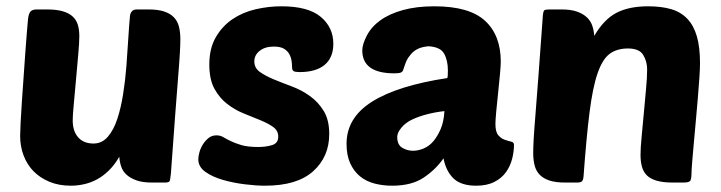

<svg xmlns="http://www.w3.org/2000/svg" viewBox="-20 -580 2292 610"><path d="M232 -465Q232 -444 228.5 -406Q225 -368 221.5 -327Q218 -286 214.5 -250Q211 -214 211 -198Q211 -163 228.5 -143.5Q246 -124 277 -124Q304 -124 322.5 -145.5Q341 -167 352.5 -201.5Q364 -236 371 -280Q378 -324 381.5 -369Q385 -414 387.5 -456.5Q390 -499 393 -530Q394 -538 399 -544Q404 -550 415 -550H451Q482 -550 501.5 -543.5Q521 -537 532.5 -525Q544 -513 548.5 -495.5Q553 -478 553 -455Q553 -440 551.5 -412.5Q550 -385 546 -336.5Q542 -288 536.5 -213.5Q531 -139 523 -29Q521 -8 518.5 -4Q516 0 502 0H463Q433 0 413.5 -7Q394 -14 382 -25Q370 -36 365 -51Q360 -66 359 -82Q344 -56 325.5 -38Q307 -20 287 -9.5Q267 1 246 5.5Q225 10 205 10Q167 10 137 -2.5Q107 -15 86.5 -36Q66 -57 55 -86Q44 -115 44 -148Q44 -161 45.5 -190.5Q47 -220 49.5 -257Q52 -294 55 -335.5Q58 -377 60.5 -414Q63 -451 65.5 -479Q68 -507 69 -519Q71 -537 77 -543.5Q83 -550 97 -550H129Q160 -550 180 -544Q200 -538 211.5 -527Q223 -516 227.5 -500.5Q232 -485 232 -465Z M874 -560Q959 -560 999 -526.5Q1039 -493 1039 -441Q1039 -397 1011.5 -374Q984 -351 932 -351Q918 -351 913 -354Q908 -357 908 -365Q908 -374 906.5 -385.5Q905 -397 899.5 -407.5Q894 -418 882.5 -425Q871 -432 850 -432Q822 -432 805 -418.5Q788 -405 788 -385Q788 -364 805.5 -351.5Q823 -339 849.5 -328Q876 -317 907 -305.5Q938 -294 964.5 -275Q991 -256 1008.5 -227.5Q1026 -199 1026 -154Q1026 -82 975 -36Q924 10 822 10Q794 10 757.5 5.5Q721 1 688 -8.5Q655 -18 632.5 -34Q610 -50 610 -74Q610 -83 613.5 -96Q617 -109 624.5 -121Q632 -133 642.5 -141.5Q653 -150 668 -150Q680 -150 690 -144Q700 -138 713.5 -131.5Q727 -125 747 -119Q767 -113 800 -113Q825 -113 844.5 -119Q864 -125 864 -146Q864 -165 848 -176.5Q832 -188 807.5 -198Q783 -208 754.5 -219.5Q726 -231 701.5 -250Q677 -269 661 -298.5Q645 -328 645 -375Q645 -426 665.5 -461.5Q686 -497 718.5 -519Q751 -541 792 -550.5Q833 -560 874 -560Z M1392 -227Q1364 -224 1337 -217Q1310 -210 1289 -200Q1268 -190 1255 -174Q1242 -158 1242 -145Q1242 -120 1258 -110.5Q1274 -101 1292 -101Q1309 -101 1326.5 -108.5Q1344 -116 1357 -131.5Q1370 -147 1380 -170Q1390 -193 1392 -227ZM1081 -123Q1081 -206 1162 -257Q1243 -308 1401 -332Q1402 -334 1402.5 -339.5Q1403 -345 1403 -356Q1403 -388 1391 -409.5Q1379 -431 1341 -433Q1320 -431 1307 -424.5Q1294 -418 1284.5 -406.5Q1275 -395 1271.5 -387Q1268 -379 1262 -361Q1260 -352 1253.5 -349.5Q1247 -347 1233 -347Q1131 -347 1131 -420Q1131 -439 1145.5 -467Q1160 -495 1188.5 -515.5Q1217 -536 1260 -548Q1303 -560 1360 -560Q1471 -560 1521 -514Q1571 -468 1571 -384Q1571 -373 1568.5 -344.5Q1566 -316 1562.5 -284.5Q1559 -253 1556.5 -225Q1554 -197 1554 -186Q1554 -161 1563 -150.5Q1572 -140 1583.5 -136Q1595 -132 1604 -130Q1613 -128 1613 -120Q1613 -98 1607 -75Q1601 -52 1587.5 -33Q1574 -14 1550.5 -2Q1527 10 1493 10Q1445 10 1421 -13Q1397 -36 1389 -77Q1365 -42 1326.5 -16Q1288 10 1226 10Q1196 10 1169.5 3Q1143 -4 1123.5 -20Q1104 -36 1092.5 -61.5Q1081 -87 1081 -123Z M2015 -88Q2015 -110 2018.5 -145.5Q2022 -181 2025.5 -220.5Q2029 -260 2032.5 -297Q2036 -334 2036 -359Q2036 -385 2023.5 -405.5Q2011 -426 1975 -426Q1940 -426 1917 -409Q1894 -392 1878.5 -347Q1863 -302 1853 -223Q1843 -144 1834 -20Q1833 -8 1829 -4Q1825 0 1812 0H1776Q1745 0 1725.5 -6.5Q1706 -13 1694.5 -25Q1683 -37 1678.5 -54.5Q1674 -72 1674 -95Q1674 -110 1675.5 -137.5Q1677 -165 1681 -213.5Q1685 -262 1690.5 -336.5Q1696 -411 1704 -521Q1705 -543 1709 -547Q1712 -550 1725 -550H1764Q1794 -550 1813.5 -543Q1833 -536 1845 -524.5Q1857 -513 1862 -497.5Q1867 -482 1868 -466Q1899 -519 1939 -539.5Q1979 -560 2039 -560Q2081 -560 2112 -551Q2143 -542 2163.5 -520.5Q2184 -499 2194 -464.5Q2204 -430 2204 -379Q2204 -363 2202 -333Q2200 -303 2197 -267.5Q2194 -232 2190.5 -193.5Q2187 -155 2184 -122Q2181 -89 2179 -64Q2177 -39 2177 -31Q2177 -9 2172 -4.5Q2167 0 2150 0H2118Q2086 0 2066 -6Q2046 -12 2035 -23Q2024 -34 2019.5 -50.5Q2015 -67 2015 -88Z"/></svg>

Font: Poetsen One
Style: Regular
Weight: 400
Designer: Pablo Impallari, Rodrigo Fuenzalida
Foundry: Pablo Impallari, Rodrigo Fuenzalida
Version: Version 1.001; ttfautohint (v0.93) -l 8 -r 50 -G 200 -x 14 -